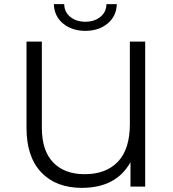

<svg xmlns="http://www.w3.org/2000/svg" viewBox="-20 -901 835 927"><path d="M240 -881H290Q291 -842 320 -819Q349 -796 392 -796Q435 -796 464 -819Q493 -842 494 -881H544Q542 -822 499 -787Q456 -752 392 -752Q328 -752 285 -787Q242 -822 240 -881ZM607 -700H681V0H610V-118Q541 6 375 6Q250 6 179 -69Q108 -144 108 -283V-700H182V-285Q182 -174 236.5 -117Q291 -60 389 -60Q492 -60 549.5 -120.5Q607 -181 607 -302Z"/></svg>

Font: Montserrat Alternates
Style: Regular
Weight: 400
Designer: Julieta Ulanovsky
Foundry: Julieta Ulanovsky
Version: Version 7.200;PS 007.200;hotconv 1.0.88;makeotf.lib2.5.64775